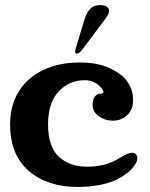

<svg xmlns="http://www.w3.org/2000/svg" viewBox="-20 -729 593 759"><path d="M20 -237Q20 -313 54.5 -368Q89 -423 151.5 -452.5Q214 -482 295 -482Q367 -482 415 -459Q463 -436 483 -407Q496 -388 501 -371Q506 -354 506 -331Q506 -296 483 -274Q460 -252 426 -252Q395 -252 370.5 -269.5Q346 -287 346 -315Q346 -336 355 -347.5Q364 -359 379 -359Q389 -359 389 -365Q389 -371 382 -380Q355 -412 315 -412Q254 -412 212 -367.5Q170 -323 170 -237Q170 -150 212 -110Q254 -70 326 -70Q397 -70 451 -103Q472 -116 482.5 -120.5Q493 -125 502 -125Q511 -125 517 -119Q523 -113 523 -105Q523 -96 520 -90Q503 -51 443 -20Q416 -6 374.5 2Q333 10 287 10Q167 10 93.5 -53.5Q20 -117 20 -237ZM277 -526 279 -536 313 -649Q323 -681 337.5 -695Q352 -709 376 -709Q392 -709 401.5 -703Q411 -697 411 -686Q411 -675 399 -658L306 -534Q294 -517 283 -517Q277 -517 277 -526Z"/></svg>

Font: Raigarh
Style: Bold
Weight: 700
Designer: jaikishan Patel
Foundry: MagicType
Version: Version 1.000